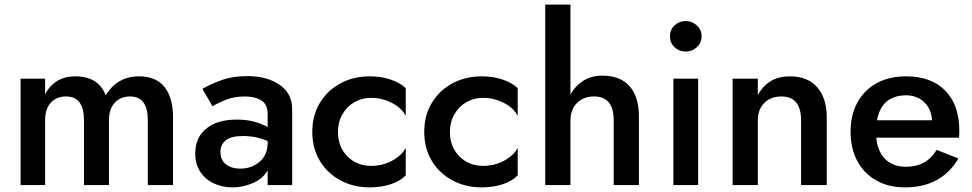

<svg xmlns="http://www.w3.org/2000/svg" viewBox="-20 -800 4202 830"><path d="M728 -293V0H619V-280Q619 -383 543 -383Q501 -383 476 -356Q451 -329 451 -280V0H343V-280Q343 -383 266 -383Q224 -383 199.5 -356Q175 -329 175 -280V0H69V-460H175V-393Q217 -470 305 -470Q406 -470 437 -388Q487 -470 581 -470Q655 -470 691.5 -423.5Q728 -377 728 -293Z M899 -340 855 -416Q887 -435 936 -453Q985 -471 1050 -471Q1134 -471 1188.5 -433.5Q1243 -396 1243 -328V0H1137V-63Q1115 -26 1072 -8Q1029 10 985 10Q941 10 904.5 -7Q868 -24 846 -57Q824 -90 824 -137Q824 -204 871 -243.5Q918 -283 1004 -283Q1049 -283 1082 -273Q1115 -263 1137 -251V-307Q1137 -349 1109.5 -366Q1082 -383 1039 -383Q990 -383 952 -367Q914 -351 899 -340ZM933 -143Q933 -108 957 -89.5Q981 -71 1019 -71Q1067 -71 1102 -100.5Q1137 -130 1137 -183V-190Q1089 -212 1030 -212Q979 -212 956 -193.5Q933 -175 933 -143Z M1441 -230Q1441 -165 1482 -124Q1523 -83 1584 -83Q1634 -83 1675.5 -105.5Q1717 -128 1734 -161V-42Q1710 -17 1669 -3.5Q1628 10 1579 10Q1508 10 1451.5 -20.5Q1395 -51 1362.5 -105Q1330 -159 1330 -230Q1330 -301 1362.5 -355Q1395 -409 1451.5 -439.5Q1508 -470 1579 -470Q1628 -470 1669 -456Q1710 -442 1734 -419V-299Q1717 -333 1674.5 -355Q1632 -377 1584 -377Q1544 -377 1511.5 -358Q1479 -339 1460 -305.5Q1441 -272 1441 -230Z M1925 -230Q1925 -165 1966 -124Q2007 -83 2068 -83Q2118 -83 2159.5 -105.5Q2201 -128 2218 -161V-42Q2194 -17 2153 -3.5Q2112 10 2063 10Q1992 10 1935.5 -20.5Q1879 -51 1846.5 -105Q1814 -159 1814 -230Q1814 -301 1846.5 -355Q1879 -409 1935.5 -439.5Q1992 -470 2063 -470Q2112 -470 2153 -456Q2194 -442 2218 -419V-299Q2201 -333 2158.5 -355Q2116 -377 2068 -377Q2028 -377 1995.5 -358Q1963 -339 1944 -305.5Q1925 -272 1925 -230Z M2633 -280Q2633 -383 2548 -383Q2502 -383 2474 -354.5Q2446 -326 2446 -280V0H2337V-780H2446V-391Q2466 -428 2501 -450.5Q2536 -473 2584 -473Q2661 -473 2701.5 -427.5Q2742 -382 2742 -295V0H2633Z M2876 -643Q2876 -671 2896 -690Q2916 -709 2944 -709Q2972 -709 2992.5 -690Q3013 -671 3013 -643Q3013 -615 2992.5 -596Q2972 -577 2944 -577Q2916 -577 2896 -596Q2876 -615 2876 -643ZM2891 -460H2998V0H2891Z M3443 -280Q3443 -383 3358 -383Q3312 -383 3284 -355Q3256 -327 3256 -280V0H3147V-460H3256V-389Q3300 -470 3394 -470Q3472 -470 3513 -422.5Q3554 -375 3554 -293V0H3443Z M3892 10Q3821 10 3768 -20Q3715 -50 3686 -104Q3657 -158 3657 -230Q3657 -303 3686.5 -357Q3716 -411 3770 -440.5Q3824 -470 3897 -470Q4006 -470 4066.5 -408Q4127 -346 4127 -235Q4127 -226 4126.5 -217.5Q4126 -209 4126 -205H3768Q3774 -144 3807.5 -111.5Q3841 -79 3897 -79Q3985 -79 4029 -152L4123 -115Q4050 10 3892 10ZM3896 -388Q3791 -387 3771 -280H4009Q4006 -329 3975 -358.5Q3944 -388 3896 -388Z"/></svg>

Font: Jost* Medium
Style: Regular
Weight: 500
Version: Version 3.7